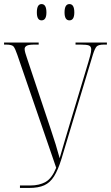

<svg xmlns="http://www.w3.org/2000/svg" viewBox="-20 -923 545 943"><path d="M321 -823Q297 -823 297 -862Q297 -903 321 -903Q345 -903 345 -862Q345 -823 321 -823ZM184 -823Q161 -823 161 -862Q161 -903 184 -903Q208 -903 208 -862Q208 -823 184 -823ZM78 0V-12H129Q173 -12 204 -29.5Q235 -47 256 -99L65 -654Q55 -683 47.5 -693.5Q40 -704 10 -704H0V-714H170V-704H150Q120 -704 110.5 -698Q101 -692 101 -683Q101 -674 104.5 -662.5Q108 -651 112 -639L228 -292Q244 -245 253.5 -213.5Q263 -182 273 -146Q285 -189 299 -235Q313 -281 328 -332L414 -618Q418 -632 423 -650Q428 -668 428 -680Q428 -695 417 -699.5Q406 -704 375 -704H351V-714H505V-704H491Q464 -704 455 -695Q446 -686 436 -654L282 -143Q265 -88 245.5 -57Q226 -26 197.5 -13Q169 0 124 0Z"/></svg>

Font: Noto Serif Display ExtraCondensed ExtraLight
Style: Regular
Weight: 200
Width: 2
Designer: Monotype Design Team
Foundry: Monotype Imaging Inc.
Version: Version 2.009